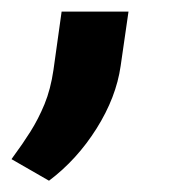

<svg xmlns="http://www.w3.org/2000/svg" viewBox="-64 -139 328 335"><path d="M146.5 -23.9Q138.7 30.8 104.5 85.2Q70.3 139.6 21.5 176.3L-43.9 138.7Q-42 136.2 -40.5 133.8Q-24.9 112.8 -11 90.8Q2.9 68.8 13.7 42.7Q24.4 16.6 29.3 -17.1L43.5 -118.7H160.2Z"/></svg>

Font: Robert Sans ExtraBold
Style: Italic
Weight: 800
Italic angle: -8°
Designer: Christian Robertson (extended by Adam Twardoch)
Foundry: Google
Version: Version 12.135;April 2, 2019;FontCreator 11.5.0.2425 64-bit;